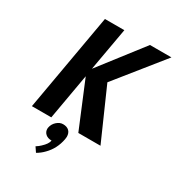

<svg xmlns="http://www.w3.org/2000/svg" viewBox="-218 -830 1099 1200"><g transform="rotate(30 331.5 -230.0)"><path d="M60 0 183 -700H323L268 -390L508 -700H663L394 -365L555 0H395L258 -330L200 0ZM205 206Q224 194 236 182Q270 151 274 125Q246 125 230 110.5Q214 96 214 74L215 65Q220 38 241 19Q262 0 286 0Q314 0 329.5 15Q345 30 345 57Q345 63 343 75Q329 150 278 201Q256 224 228 240Z"/></g></svg>

Font: Scada
Style: Bold Italic
Weight: 700
Italic angle: -10°
Version: Version 4.000